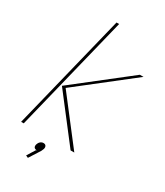

<svg xmlns="http://www.w3.org/2000/svg" viewBox="-245 -936 1034 1206"><g transform="rotate(30 272.5 -332.5)"><path d="M229 76.2Q225.1 87.4 221.2 94.2L169.9 174.8L152.8 167L189 108.9L194.8 106Q166.5 104.5 172.9 76.2Q176.8 62.5 186.5 53.7Q196.3 44.9 209 44.9Q221.7 44.9 227.3 53.7Q232.9 62.5 229 76.2ZM246.1 -839.8 39.1 0H20L227.1 -839.8ZM155.8 -324.2 405.8 0H378.9L128.9 -324.2L518.1 -628.9H544.9Z"/></g></svg>

Font: Sinkin Sans 100 Thin Italic
Style: Regular
Weight: 100
Italic angle: -112°
Designer: Keith Bates
Foundry: K-Type
Version: Sinkin Sans (version 1.0)  by Keith Bates   •   © 2014   www